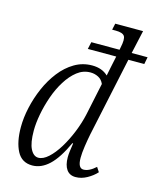

<svg xmlns="http://www.w3.org/2000/svg" viewBox="-115 -842 772 933"><g transform="rotate(15 271.0 -375.0)"><path d="M136 10Q83 10 59 -36Q35 -82 35 -156Q35 -203 46.5 -255Q58 -307 79.5 -356.5Q101 -406 132.5 -446.5Q164 -487 204.5 -511Q245 -535 293 -535Q343 -535 373 -506Q377 -526 382.5 -552.5Q388 -579 394 -607H251L259 -643H401L403 -654Q413 -699 403.5 -713.5Q394 -728 359 -728H341L348 -760H488L462 -643H542L535 -607H455L370 -209Q364 -179 359 -145Q354 -111 354 -87Q354 -35 382 -35Q410 -35 443 -65L458 -42Q439 -21 411 -5.5Q383 10 354 10Q324 10 308.5 -12Q293 -34 293 -74Q293 -88 295.5 -106.5Q298 -125 301 -145H297Q260 -64 220.5 -27Q181 10 136 10ZM155 -34Q179 -34 205 -57.5Q231 -81 255 -120Q279 -159 298 -206Q317 -253 327 -299L361 -460Q352 -481 333.5 -490.5Q315 -500 294 -500Q257 -500 227 -476.5Q197 -453 173 -414.5Q149 -376 133 -330Q117 -284 108.5 -238.5Q100 -193 100 -156Q100 -94 115.5 -64Q131 -34 155 -34Z"/></g></svg>

Font: Noto Serif Condensed Light
Style: Italic
Weight: 300
Width: 3
Italic angle: -12°
Designer: Monotype Design Team
Foundry: Monotype Imaging Inc.
Version: Version 2.014; ttfautohint (v1.8.4.7-5d5b)